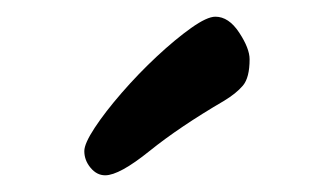

<svg xmlns="http://www.w3.org/2000/svg" viewBox="-20 -772 377 230"><path d="M106 -562Q96 -562 88.5 -571Q81 -580 81 -591Q81 -600 93.5 -619Q106 -638 126 -661Q146 -684 168 -704.5Q190 -725 209 -738.5Q228 -752 238 -752Q254 -752 266.5 -733Q279 -714 279 -701Q279 -679 271 -669.5Q263 -660 248 -651Q195 -620 159 -591Q123 -562 106 -562Z"/></svg>

Font: Solitreo
Style: Regular
Weight: 400
Designer: Nathan Gross, Bryan Kirschen, Binghamton University
Foundry: Eli Heuer
Version: Version 1.100; ttfautohint (v1.8.4.7-5d5b)